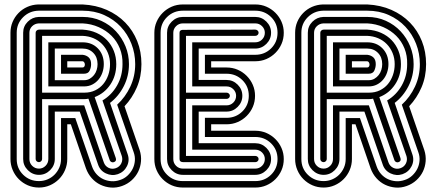

<svg xmlns="http://www.w3.org/2000/svg" viewBox="-20 -714 1964 862"><path d="M350 -411Q356 -411 358.5 -415Q361 -419 361 -424Q361 -429 358.5 -433.5Q356 -438 351 -439H282V-411ZM254 -383V-468H351Q368 -466 378.5 -456Q389 -446 389 -426Q389 -411 382.5 -397Q376 -383 357 -383ZM358 -354Q372 -354 383 -360.5Q394 -367 402 -377Q410 -387 414 -400Q418 -413 418 -426Q418 -457 399 -476.5Q380 -496 351 -496H226V-354ZM197 -326V-524H351Q393 -524 419.5 -496.5Q446 -469 446 -426Q446 -407 440 -389Q434 -371 422.5 -357Q411 -343 394.5 -334.5Q378 -326 357 -326ZM359 -298Q386 -298 407.5 -308.5Q429 -319 443.5 -336.5Q458 -354 466 -377Q474 -400 474 -426Q474 -453 464.5 -476Q455 -499 438.5 -516Q422 -533 399.5 -542.5Q377 -552 351 -553H169V-298ZM27 -567Q27 -593 36.5 -615.5Q46 -638 63 -655.5Q80 -673 102.5 -683Q125 -693 151 -694H351Q411 -691 459.5 -669.5Q508 -648 542.5 -612.5Q577 -577 596 -529.5Q615 -482 615 -426Q615 -370 594.5 -322Q574 -274 539 -237L607 -40Q615 -15 613 10Q611 35 600.5 56.5Q590 78 571.5 95Q553 112 528 121Q503 130 478 128Q453 126 431 115.5Q409 105 392 86Q375 67 366 42L298 -156H282V0Q282 26 272 49.5Q262 73 244.5 90.5Q227 108 204 118Q181 128 155 128Q128 128 105 118Q82 108 64.5 90.5Q47 73 37 49.5Q27 26 27 0ZM55 0Q55 42 84 70.5Q113 99 155 99Q175 99 193 91.5Q211 84 224.5 70.5Q238 57 246 39Q254 21 254 0V-184H318L393 33Q400 53 413 67.5Q426 82 443 90Q460 98 479.5 99.5Q499 101 519 94Q538 88 552.5 74.5Q567 61 575.5 44Q584 27 585.5 7.5Q587 -12 580 -31L506 -244Q543 -278 565 -325Q587 -372 587 -426Q587 -474 570 -517.5Q553 -561 522 -594Q491 -627 447.5 -646.5Q404 -666 351 -666H153Q112 -665 83.5 -636.5Q55 -608 55 -567ZM84 -567Q84 -596 104.5 -616.5Q125 -637 154 -638H351Q396 -638 434.5 -620.5Q473 -603 500.5 -573.5Q528 -544 543.5 -506Q559 -468 559 -426Q559 -373 536 -327.5Q513 -282 474 -252L553 -22Q563 6 550 32Q537 58 509 68Q482 77 455.5 64.5Q429 52 420 24L338 -213H226V0Q226 29 205 50Q184 71 155 71Q126 71 105 50Q84 29 84 0ZM112 0Q112 18 124.5 30.5Q137 43 155 43Q172 43 184.5 30.5Q197 18 197 0V-241H358L446 15Q452 32 467.5 39.5Q483 47 500 41Q517 35 524.5 19.5Q532 4 527 -13L440 -263Q481 -287 505.5 -330Q530 -373 530 -426Q531 -464 518 -496.5Q505 -529 481 -553Q457 -577 423.5 -592Q390 -607 351 -609H154Q136 -608 124 -596Q112 -584 112 -567ZM140 -567Q140 -573 144.5 -577Q149 -581 155 -581H351Q385 -579 413 -566.5Q441 -554 460.5 -533.5Q480 -513 491 -485.5Q502 -458 502 -426Q502 -374 475.5 -334.5Q449 -295 405 -278L500 -4Q504 10 491 14Q486 16 480.5 13.5Q475 11 473 6L377 -271Q372 -270 368 -269.5Q364 -269 359 -269H169V0Q169 6 164.5 10Q160 14 155 14Q149 14 144.5 10Q140 6 140 0Z M801 128Q774 128 751 118Q728 108 710.5 90.5Q693 73 683 50Q673 27 673 0V-567Q673 -593 683 -616Q693 -639 710.5 -656.5Q728 -674 751 -684Q774 -694 801 -694H1126Q1153 -694 1176 -684Q1199 -674 1216.5 -656.5Q1234 -639 1244 -616Q1254 -593 1254 -567Q1254 -540 1244 -517Q1234 -494 1216.5 -476.5Q1199 -459 1176 -449Q1153 -439 1126 -439H928V-411H997Q1024 -411 1047 -401Q1070 -391 1087.5 -373.5Q1105 -356 1115 -333Q1125 -310 1125 -284Q1125 -257 1115 -234Q1105 -211 1087.5 -193.5Q1070 -176 1047 -166Q1024 -156 997 -156H928V-127H1126Q1153 -127 1176 -117Q1199 -107 1216.5 -89.5Q1234 -72 1244 -49Q1254 -26 1254 0Q1254 27 1244 50Q1234 73 1216.5 90.5Q1199 108 1176 118Q1153 128 1126 128ZM1126 -468Q1168 -468 1197 -496.5Q1226 -525 1226 -567Q1226 -609 1197 -637.5Q1168 -666 1126 -666H801Q759 -666 730 -637.5Q701 -609 701 -567V0Q701 42 730 70.5Q759 99 801 99H1126Q1168 99 1197 70.5Q1226 42 1226 0Q1226 -42 1197 -70.5Q1168 -99 1126 -99H900V-185H997Q1039 -185 1068 -213.5Q1097 -242 1097 -284Q1097 -326 1068 -354.5Q1039 -383 997 -383H900V-468ZM801 71Q772 71 751 50Q730 29 730 0V-567Q730 -596 751 -617Q772 -638 801 -638H1126Q1155 -638 1176 -617Q1197 -596 1197 -567Q1197 -538 1176 -517Q1155 -496 1126 -496H872V-355H997Q1026 -355 1047 -334Q1068 -313 1068 -284Q1068 -255 1047 -234Q1026 -213 997 -213H872V-71H1126Q1155 -71 1176 -50Q1197 -29 1197 0Q1197 29 1176 50Q1155 71 1126 71ZM1126 -524Q1144 -524 1156.5 -536.5Q1169 -549 1169 -567Q1169 -584 1156.5 -596.5Q1144 -609 1126 -609H801Q783 -609 770.5 -596.5Q758 -584 758 -567V0Q758 18 770.5 30.5Q783 43 801 43H1126Q1144 43 1156.5 30.5Q1169 18 1169 0Q1169 -17 1156.5 -29.5Q1144 -42 1126 -42H843V-241H997Q1015 -241 1027.5 -253.5Q1040 -266 1040 -284Q1040 -301 1027.5 -313.5Q1015 -326 997 -326H843V-524ZM786 -567Q786 -574 790.5 -577Q795 -580 800 -580L1126 -581Q1132 -581 1136.5 -577Q1141 -573 1141 -567Q1141 -561 1136.5 -557Q1132 -553 1126 -553H815V-298H997Q1003 -298 1007.5 -294Q1012 -290 1012 -284Q1012 -278 1007.5 -274Q1003 -270 997 -270H815V-14H1126Q1132 -14 1136.5 -10Q1141 -6 1141 0Q1141 6 1136.5 10Q1132 14 1126 14H803Q786 14 786 0Z M1628 -411Q1634 -411 1636.5 -415Q1639 -419 1639 -424Q1639 -429 1636.5 -433.5Q1634 -438 1629 -439H1560V-411ZM1532 -383V-468H1629Q1646 -466 1656.5 -456Q1667 -446 1667 -426Q1667 -411 1660.5 -397Q1654 -383 1635 -383ZM1636 -354Q1650 -354 1661 -360.5Q1672 -367 1680 -377Q1688 -387 1692 -400Q1696 -413 1696 -426Q1696 -457 1677 -476.5Q1658 -496 1629 -496H1504V-354ZM1475 -326V-524H1629Q1671 -524 1697.5 -496.5Q1724 -469 1724 -426Q1724 -407 1718 -389Q1712 -371 1700.5 -357Q1689 -343 1672.5 -334.5Q1656 -326 1635 -326ZM1637 -298Q1664 -298 1685.5 -308.5Q1707 -319 1721.5 -336.5Q1736 -354 1744 -377Q1752 -400 1752 -426Q1752 -453 1742.5 -476Q1733 -499 1716.5 -516Q1700 -533 1677.5 -542.5Q1655 -552 1629 -553H1447V-298ZM1305 -567Q1305 -593 1314.5 -615.5Q1324 -638 1341 -655.5Q1358 -673 1380.5 -683Q1403 -693 1429 -694H1629Q1689 -691 1737.5 -669.5Q1786 -648 1820.5 -612.5Q1855 -577 1874 -529.5Q1893 -482 1893 -426Q1893 -370 1872.5 -322Q1852 -274 1817 -237L1885 -40Q1893 -15 1891 10Q1889 35 1878.5 56.5Q1868 78 1849.5 95Q1831 112 1806 121Q1781 130 1756 128Q1731 126 1709 115.5Q1687 105 1670 86Q1653 67 1644 42L1576 -156H1560V0Q1560 26 1550 49.5Q1540 73 1522.5 90.5Q1505 108 1482 118Q1459 128 1433 128Q1406 128 1383 118Q1360 108 1342.5 90.5Q1325 73 1315 49.5Q1305 26 1305 0ZM1333 0Q1333 42 1362 70.5Q1391 99 1433 99Q1453 99 1471 91.5Q1489 84 1502.5 70.5Q1516 57 1524 39Q1532 21 1532 0V-184H1596L1671 33Q1678 53 1691 67.5Q1704 82 1721 90Q1738 98 1757.5 99.5Q1777 101 1797 94Q1816 88 1830.5 74.5Q1845 61 1853.5 44Q1862 27 1863.5 7.5Q1865 -12 1858 -31L1784 -244Q1821 -278 1843 -325Q1865 -372 1865 -426Q1865 -474 1848 -517.5Q1831 -561 1800 -594Q1769 -627 1725.5 -646.5Q1682 -666 1629 -666H1431Q1390 -665 1361.5 -636.5Q1333 -608 1333 -567ZM1362 -567Q1362 -596 1382.5 -616.5Q1403 -637 1432 -638H1629Q1674 -638 1712.5 -620.5Q1751 -603 1778.5 -573.5Q1806 -544 1821.5 -506Q1837 -468 1837 -426Q1837 -373 1814 -327.5Q1791 -282 1752 -252L1831 -22Q1841 6 1828 32Q1815 58 1787 68Q1760 77 1733.5 64.5Q1707 52 1698 24L1616 -213H1504V0Q1504 29 1483 50Q1462 71 1433 71Q1404 71 1383 50Q1362 29 1362 0ZM1390 0Q1390 18 1402.5 30.5Q1415 43 1433 43Q1450 43 1462.5 30.5Q1475 18 1475 0V-241H1636L1724 15Q1730 32 1745.5 39.5Q1761 47 1778 41Q1795 35 1802.5 19.5Q1810 4 1805 -13L1718 -263Q1759 -287 1783.5 -330Q1808 -373 1808 -426Q1809 -464 1796 -496.5Q1783 -529 1759 -553Q1735 -577 1701.5 -592Q1668 -607 1629 -609H1432Q1414 -608 1402 -596Q1390 -584 1390 -567ZM1418 -567Q1418 -573 1422.5 -577Q1427 -581 1433 -581H1629Q1663 -579 1691 -566.5Q1719 -554 1738.5 -533.5Q1758 -513 1769 -485.5Q1780 -458 1780 -426Q1780 -374 1753.5 -334.5Q1727 -295 1683 -278L1778 -4Q1782 10 1769 14Q1764 16 1758.5 13.5Q1753 11 1751 6L1655 -271Q1650 -270 1646 -269.5Q1642 -269 1637 -269H1447V0Q1447 6 1442.5 10Q1438 14 1433 14Q1427 14 1422.5 10Q1418 6 1418 0Z"/></svg>

Font: Zschusch
Style: Regular
Weight: 400
Designer: Peter Wiegel
Foundry: Peter Wiegel